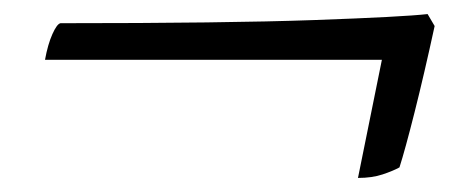

<svg xmlns="http://www.w3.org/2000/svg" viewBox="-20 -426 645 273"><path d="M489 -173 523 -341H44Q48 -363 54.5 -377.5Q61 -392 66 -393Q301 -393 427 -397.5Q553 -402 588 -406L598 -389Q583 -320 569.5 -266.5Q556 -213 548 -188Q539 -183 524 -178Q509 -173 489 -173Z"/></svg>

Font: Texturina
Style: Italic
Weight: 400
Italic angle: -11°
Designer: Guillermo Torres Carreño
Foundry: Omnibus-Type
Version: Version 1.002; ttfautohint (v1.8.3)